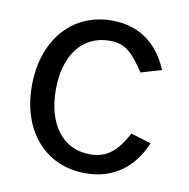

<svg xmlns="http://www.w3.org/2000/svg" viewBox="-67 -606 670 681"><g transform="rotate(10 268.0 -265.0)"><path d="M284 -540C138 -540 43 -426 43 -263C43 -101 138 10 284 10C389 10 458 -50 493 -135L420 -157C388 -97 354 -59 288 -59C190 -59 129 -139 129 -265C129 -389 190 -468 288 -468C347 -468 373 -437 414 -376L488 -398C455 -477 392 -540 284 -540Z"/></g></svg>

Font: Cheyenne Sans
Style: Regular
Weight: 400
Designer: The Public Sans project authors (U.S. Web Design System), Libre Franklin designed by Pablo Impallari and Rodrigo Fuenzal
Foundry: The Cheyenne Sans Project Authors
Version: Version 2.007